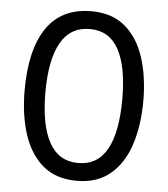

<svg xmlns="http://www.w3.org/2000/svg" viewBox="-52 -771 724 828"><g transform="rotate(5 309.5 -357.0)"><path d="M567 -358Q567 -253 540 -169.5Q513 -86 456 -38Q399 10 311 10Q219 10 162.5 -39Q106 -88 79.5 -171.5Q53 -255 53 -359Q53 -536 117.5 -630Q182 -724 311 -724Q400 -724 456.5 -676.5Q513 -629 540 -546Q567 -463 567 -358ZM143 -358Q143 -217 184.5 -142Q226 -67 310 -67Q394 -67 435 -141Q476 -215 476 -358Q476 -500 435 -573.5Q394 -647 311 -647Q226 -647 184.5 -573Q143 -499 143 -358Z"/></g></svg>

Font: Noto Sans Thai Cond
Style: Regular
Weight: 400
Width: 3
Designer: Monotype Design Team
Foundry: Monotype Imaging Inc.
Version: Version 2.002; ttfautohint (v1.8.4.7-5d5b)